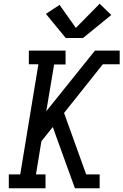

<svg xmlns="http://www.w3.org/2000/svg" viewBox="-20 -1005 659 1025"><path d="M27 0V-74H88L185 -662H134V-735H330V-661H269L227 -411L487 -735H619V-662H529L322 -402L440 -74H512V0H380L280 -276L262 -327L201 -251L172 -74H223V0ZM331 -802 225 -931 298 -979 385 -856 512 -985 574 -925 423 -802Z"/></svg>

Font: Iosevka Etoile Oblique
Style: Regular
Weight: 400
Italic angle: -9°
Designer: Belleve Invis
Foundry: Belleve Invis
Version: Version 15.5.2; ttfautohint (v1.8.4)